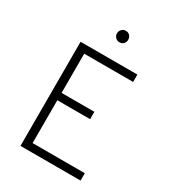

<svg xmlns="http://www.w3.org/2000/svg" viewBox="-210 -1003 1008 1118"><g transform="rotate(30 294.0 -444.0)"><path d="M106 0V-700H488V-650.5H159V-387H379.5V-337.5H159V-49.5H510V0ZM303 -810.5Q287 -810.5 276 -821.5Q265 -832.5 265 -848.5Q265 -865 276 -876.2Q287 -887.5 303 -887.5Q319.5 -887.5 330 -876.2Q340.5 -865 340.5 -848.5Q340.5 -832.5 330 -821.5Q319.5 -810.5 303 -810.5Z"/></g></svg>

Font: Overpass ExtraLight
Style: Regular
Weight: 250
Designer: Delve Withrington, Dave Bailey, Thomas Jockin
Foundry: Delve Fonts LLC
Version: Version 4.000